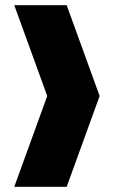

<svg xmlns="http://www.w3.org/2000/svg" viewBox="-20 -720 439 740"><path d="M237 -700 364 -350 237 0H35L162 -350L35 -700Z"/></svg>

Font: Clickuper
Style: Bold
Weight: 700
Designer: Denis Ignatov
Foundry: Denis Ignatov
Version: Version 1.10 April 16, 2021